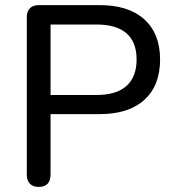

<svg xmlns="http://www.w3.org/2000/svg" viewBox="-20 -725 677 752"><path d="M131 7Q109 7 97 -5.5Q85 -18 85 -41V-658Q85 -681 97.5 -693Q110 -705 132 -705H370Q484 -705 545.5 -649Q607 -593 607 -492Q607 -390 545.5 -334Q484 -278 370 -278H178V-41Q178 -18 166.5 -5.5Q155 7 131 7ZM178 -353H358Q436 -353 475.5 -388.5Q515 -424 515 -492Q515 -560 475.5 -594.5Q436 -629 358 -629H178Z"/></svg>

Font: Nunito Medium
Style: Regular
Weight: 500
Designer: Vernon Adams
Foundry: Vernon Adams
Version: Version 3.602